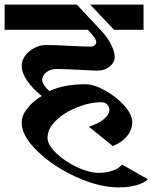

<svg xmlns="http://www.w3.org/2000/svg" viewBox="-34 -709 661 832"><path d="M-14 -689H299L401 -580Q431 -549 447 -517Q463 -485 463 -462Q463 -439 441.5 -421Q420 -403 389 -403Q372 -403 300 -407Q275 -408 251.5 -409Q228 -410 210 -410Q185 -410 167 -396Q149 -382 149 -362Q149 -343 180 -314Q243 -344 335 -344Q373 -344 421.5 -317Q470 -290 504.5 -251.5Q539 -213 539 -180Q539 -146 516 -118.5Q493 -91 455 -76L351 -160Q390 -172 415 -192Q440 -212 440 -233Q440 -246 430.5 -256Q421 -266 407 -266Q355 -266 300 -244Q245 -222 208.5 -186.5Q172 -151 172 -112Q172 -82 209 -46Q246 -10 299 15Q352 40 394 40Q427 40 454 30.5Q481 21 495 4L607 68Q589 85 555.5 94Q522 103 481 103Q395 103 295.5 57.5Q196 12 128 -54Q60 -120 60 -177Q60 -208 83.5 -238.5Q107 -269 147 -293Q107 -325 83.5 -359.5Q60 -394 60 -425Q60 -447 75 -467.5Q90 -488 114.5 -501Q139 -514 166 -514Q200 -514 278 -510Q295 -509 316 -508Q337 -507 360 -507Q369 -507 376 -512.5Q383 -518 383 -527Q383 -543 346 -580H-14ZM357 -689H588V-580H460Z"/></svg>

Font: Amita
Style: Bold
Weight: 700
Designer: Eduardo Rodriguez Tunni, Modular Infotech, Brian J. Bonislawsky
Foundry: Eduardo Rodriguez Tunni, Modular Infotech, Brian J. Bonislawsky
Version: Version 1.003